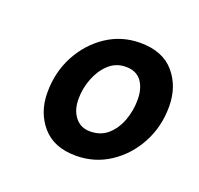

<svg xmlns="http://www.w3.org/2000/svg" viewBox="-63 -823 423 409"><g transform="rotate(20 148.0 -618.5)"><path d="M144.5 -482Q94.5 -482 68.2 -512.8Q42 -543.5 42 -588Q42 -634.5 62.2 -672.2Q82.5 -710 116.5 -732.5Q150.5 -755 192.5 -755Q243.5 -755 269.8 -724.2Q296 -693.5 296 -648Q296 -602.5 275.8 -564.8Q255.5 -527 221.2 -504.5Q187 -482 144.5 -482ZM155.5 -541Q179.5 -541 195.5 -555.2Q211.5 -569.5 219.8 -592Q228 -614.5 228 -639Q228 -665 216.2 -680.8Q204.5 -696.5 181 -696.5Q158.5 -696.5 142.5 -681.8Q126.5 -667 117.8 -644.5Q109 -622 109 -598Q109 -572.5 121.5 -556.8Q134 -541 155.5 -541Z"/></g></svg>

Font: Cabin
Style: Bold Italic
Weight: 700
Width: 4
Italic angle: -10°
Designer: Pablo Impallari
Foundry: Pablo Impallari. http://www.impallari.com Igino Marini. http://www.ikern.com
Version: Version 3.001